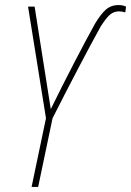

<svg xmlns="http://www.w3.org/2000/svg" viewBox="-20 -740 519 760"><path d="M131 0 188 -272Q238 -371 291 -472Q344 -573 379 -636Q401 -670 416 -682.5Q431 -695 451 -695Q463 -695 476 -691L479 -714Q474 -716 467.5 -718Q461 -720 450 -720Q419 -720 398.5 -701.5Q378 -683 356 -646Q321 -583 272.5 -489.5Q224 -396 181 -308L117 -714H91L162 -272L105 0Z"/></svg>

Font: Noto Sans Display SemiCondensed Thin
Style: Italic
Weight: 250
Width: 4
Designer: Monotype Design team
Foundry: Monotype Imaging Inc.
Version: 1.000